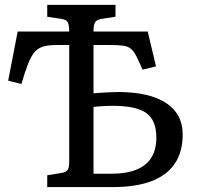

<svg xmlns="http://www.w3.org/2000/svg" viewBox="-20 -760 812 780"><path d="M171.9 0V-47.9L228 -57.1Q248 -60.1 254.6 -69.6Q261.2 -79.1 261.2 -104V-577.1H210.9Q178.7 -577.1 157.5 -571.5Q136.2 -565.9 121.6 -549.6Q106.9 -533.2 94.5 -501.7Q82 -470.2 66.9 -418.9L13.2 -432.1L51.8 -631.8H261.2Q261.2 -650.9 258.5 -660.9Q255.9 -670.9 249.5 -676Q243.2 -681.2 230 -683.1L171.9 -691.9V-740.2H449.2V-691.9L397 -684.1Q375 -681.2 367.4 -671.1Q359.9 -661.1 359.9 -633.8V-631.8H580.1L613.8 -490.2L559.1 -477.1Q543.9 -512.2 533.4 -532.7Q522.9 -553.2 511 -562.5Q499 -571.8 479.5 -574.5Q460 -577.1 425.8 -577.1H359.9V-380.9Q365.7 -381.8 383.3 -382.8Q400.9 -383.8 421.9 -385Q442.9 -386.2 459 -386.2Q522.9 -386.2 572 -375Q621.1 -363.8 654.5 -341.8Q688 -319.8 705.1 -287.8Q722.2 -255.9 722.2 -213.9Q722.2 -143.1 690.2 -95.5Q658.2 -47.9 595.2 -23.9Q532.2 0 438 0ZM359.9 -54.2Q377.9 -54.2 395.5 -54.2Q413.1 -54.2 431.2 -54.2Q493.2 -54.2 533.7 -70.6Q574.2 -86.9 594.7 -119.4Q615.2 -151.9 615.2 -201.2Q615.2 -271 574.7 -300.5Q534.2 -330.1 438 -330.1Q418 -330.1 392.6 -328.6Q367.2 -327.1 359.9 -325.2Z"/></svg>

Font: Literata
Style: Regular
Weight: 400
Designer: Latin by Veronika Burian and Jose Scaglione. Greek by Irene Vlachou. Cyrillic by Vera Evstafieva.
Foundry: TypeTogether
Version: Version 3.002